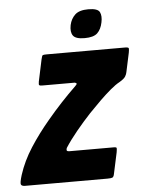

<svg xmlns="http://www.w3.org/2000/svg" viewBox="-70 -663 533 702"><g transform="rotate(-5 196.5 -311.5)"><path d="M-15 -41Q1 -91 32 -139Q63 -187 102 -233Q127 -263 154 -292Q181 -321 209 -348Q212 -351 214 -354Q216 -357 208 -360H89Q80 -360 77.5 -362Q75 -364 77 -375L94 -455Q97 -469 100 -470.5Q103 -472 115 -472H402Q415 -472 415.5 -467.5Q416 -463 414 -452L399 -382Q398 -375 393 -366.5Q388 -358 371 -348Q356 -340 337 -324Q318 -308 297 -287.5Q276 -267 254 -244Q227 -215 201.5 -184Q176 -153 158 -125Q156 -121 156.5 -116.5Q157 -112 167 -112H329Q339 -112 339.5 -108.5Q340 -105 338 -93L321 -14Q319 -4 314 -2Q309 0 296 0H-6Q-18 0 -21 -6Q-24 -12 -15 -41ZM324 -571Q319 -546 305 -532.5Q291 -519 258 -519Q225 -519 215.5 -532.5Q206 -546 211 -571Q216 -594 231.5 -608.5Q247 -623 280 -623Q315 -623 322 -608.5Q329 -594 324 -571Z"/></g></svg>

Font: Glory Thin ExtraBold
Style: Italic
Weight: 800
Italic angle: -12°
Version: Version 1.011